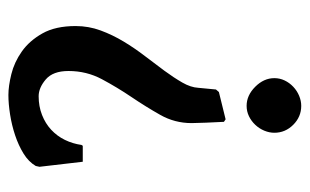

<svg xmlns="http://www.w3.org/2000/svg" viewBox="-160 -356 737 457"><g transform="rotate(90 208.5 -127.5)"><path d="M193 -273 199 -280 264 -296 270 -292Q271 -272 272 -249Q273 -226 273 -215Q273 -175 253.5 -140.5Q234 -106 211 -72Q188 -38 168.5 -1.5Q149 35 149 78Q149 115 169 132Q189 149 209 149Q233 149 253.5 141Q274 133 289 119Q304 105 313 86.5Q322 68 325 47L327 44H365L377 147L375 156Q365 173 345.5 185Q326 197 302 205Q278 213 252.5 217Q227 221 206 221Q185 221 156.5 214Q128 207 102.5 189Q77 171 59.5 140Q42 109 42 61Q42 30 52.5 1.5Q63 -27 79 -53.5Q95 -80 113.5 -104Q132 -128 148.5 -150.5Q165 -173 176.5 -193Q188 -213 189 -231ZM296 -412Q296 -400 291 -388Q286 -376 277 -366.5Q268 -357 256.5 -351.5Q245 -346 232 -346Q207 -346 186.5 -366.5Q166 -387 166 -412Q166 -425 171.5 -436.5Q177 -448 186.5 -457Q196 -466 208 -471Q220 -476 232 -476Q258 -476 277 -457Q296 -438 296 -412Z"/></g></svg>

Font: QuattrocentoBold
Style: Bold
Weight: 700
Designer: Pablo Impallari
Foundry: Pablo Impallari, Igino Marini, Branda Gallo
Version: Version 2.000